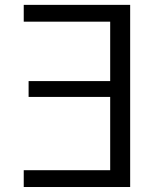

<svg xmlns="http://www.w3.org/2000/svg" viewBox="-20 -750 627 770"><path d="M421.9 -663.1H75.2V-730.5H502V0H75.2V-67.4H421.9V-361.3H94.7V-424.8H421.9Z"/></svg>

Font: Gen Shin Gothic Normal
Style: Regular
Weight: 300
Designer: [Source Han Sans]
Ryoko NISHIZUKA  (kana & ideographs); Paul D. Hunt (Latin, Greek & Cyrillic); Wenlong ZHANG  (bopomofo
Version: Version 1.002.20150607